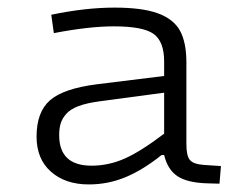

<svg xmlns="http://www.w3.org/2000/svg" viewBox="-20 -485 654 510"><path d="M475.1 -102.1Q475.1 -71.3 484.4 -60.1Q493.7 -48.8 522 -46.9L566.9 -43.9L563 2.9L530.8 2Q478 0.5 451.7 -16.8Q425.3 -34.2 416 -73.2H409.2Q359.9 -33.7 313.5 -14.4Q267.1 4.9 215.8 4.9Q153.8 4.9 115.5 -28.8Q77.1 -62.5 77.1 -122.1Q77.1 -187.5 113 -218.8Q148.9 -250 237.8 -261.2L416 -283.2V-321.8Q416 -374.5 388.2 -394.8Q360.4 -415 282.2 -415Q216.3 -415 123 -397L116.2 -445.8Q207 -464.8 284.2 -464.8Q357.9 -464.8 399.7 -449.5Q441.4 -434.1 458.3 -403.1Q475.1 -372.1 475.1 -318.8ZM223.1 -44.9Q267.6 -44.9 309.8 -63.2Q352.1 -81.5 416 -129.9V-238.8L244.1 -215.8Q210.9 -211.4 189.2 -203.4Q167.5 -195.3 156.5 -183.1Q145.5 -170.9 141.4 -157.7Q137.2 -144.5 137.2 -126Q137.2 -44.9 223.1 -44.9Z"/></svg>

Font: IntelOne Mono Light
Style: Regular
Weight: 300
Designer: Fred Shallcrass
Foundry: Frere-Jones Type LLC
Version: Version 1.200;hotconv 1.1.0;makeotfexe 2.6.0;FJTRelease1.2